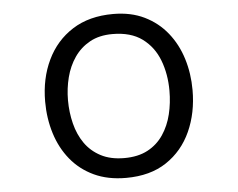

<svg xmlns="http://www.w3.org/2000/svg" viewBox="-53 -827 1106 894"><g transform="rotate(-5 500.0 -380.0)"><path d="M501 2.9Q416 2.9 351.6 -27.3Q287.1 -57.6 243.7 -110.8Q200.2 -164.1 178.2 -234.4Q156.2 -304.7 156.2 -383.8Q156.2 -491.2 197.3 -577.1Q238.3 -663.1 316.4 -712.9Q394.5 -762.7 506.8 -762.7Q589.8 -762.7 652.8 -731.9Q715.8 -701.2 758.8 -647.5Q801.8 -593.8 823.2 -524.4Q844.7 -455.1 844.7 -377.9Q844.7 -271.5 805.7 -185.1Q766.6 -98.6 690.4 -47.9Q614.3 2.9 501 2.9ZM501 -89.8Q565.4 -89.8 610.4 -113.8Q655.3 -137.7 683.6 -179.7Q711.9 -221.7 724.6 -274.4Q737.3 -327.1 737.3 -383.8Q737.3 -461.9 712.4 -526.9Q687.5 -591.8 634.3 -630.9Q581.1 -669.9 495.1 -669.9Q433.6 -669.9 389.6 -645.5Q345.7 -621.1 317.4 -580.1Q289.1 -539.1 275.9 -487.3Q262.7 -435.5 262.7 -380.9Q262.7 -324.2 275.9 -271.5Q289.1 -218.8 317.4 -178.2Q345.7 -137.7 391.1 -113.8Q436.5 -89.8 501 -89.8Z"/></g></svg>

Font: Kosugi Maru
Style: Regular
Weight: 400
Designer: MOTOYA
Version: Version 4.002